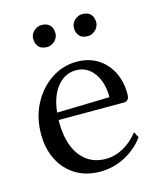

<svg xmlns="http://www.w3.org/2000/svg" viewBox="-102 -724 672 810"><g transform="rotate(-15 234.0 -319.0)"><path d="M237 12Q176 12 130.5 -15.5Q85 -43 60 -92Q35 -141 35 -205Q35 -278 65.5 -336Q96 -394 147 -428Q198 -462 258 -462Q310 -462 348.5 -438.5Q387 -415 409 -373Q431 -331 431 -276Q431 -257 424 -250.5Q417 -244 408 -244H93V-275L365 -282L354 -271Q356 -319 342.5 -354Q329 -389 304.5 -408.5Q280 -428 247 -428Q192 -428 157 -377Q122 -326 122 -233Q122 -173 139.5 -128.5Q157 -84 191 -59Q225 -34 273 -34Q313 -34 350 -54.5Q387 -75 416 -112L429 -87Q408 -57 377 -34.5Q346 -12 310.5 0Q275 12 237 12ZM333 -554Q308 -554 296.5 -567.5Q285 -581 285 -602Q285 -616 292 -626.5Q299 -637 310.5 -643.5Q322 -650 333 -650Q358 -650 370 -637Q382 -624 382 -602Q382 -589 375 -578Q368 -567 356.5 -560.5Q345 -554 333 -554ZM155 -554Q131 -554 119 -567.5Q107 -581 107 -602Q107 -616 114 -626.5Q121 -637 132.5 -643.5Q144 -650 155 -650Q179 -650 191.5 -637Q204 -624 204 -602Q204 -589 197 -578Q190 -567 179 -560.5Q168 -554 155 -554Z"/></g></svg>

Font: Pitagon Serif
Style: Regular
Weight: 400
Designer: Travis Tran
Foundry: Pitagon
Version: Version 1.000;gftools[0.9.26]